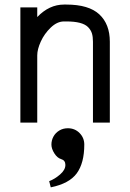

<svg xmlns="http://www.w3.org/2000/svg" viewBox="-20 -532 565 833"><path d="M200.2 280.8 193.4 253.9Q217.3 245.1 240.5 225.1Q263.7 205.1 263.7 183.6Q263.7 163.6 245.1 158.2Q228.5 153.3 215.8 133.3Q203.1 113.3 203.1 95.2Q203.1 76.7 211.9 60.5Q220.7 44.4 237.1 34.4Q253.4 24.4 274.4 24.4Q304.7 24.4 325.2 45.2Q345.7 65.9 345.7 95.2Q345.7 175.3 313 220Q280.3 264.6 200.2 280.8ZM141.6 0H68.4V-500H141.6V-458Q193.4 -512.2 257.8 -512.2H267.6Q365.2 -512.2 410.9 -469.7Q456.5 -427.2 456.5 -351.1V0H383.3V-351.1Q383.3 -372.6 378.7 -387.5Q374 -402.3 361.8 -414.6Q349.6 -426.8 326.2 -432.9Q302.7 -439 267.6 -439H257.8Q228 -439 200.2 -412.4Q172.4 -385.7 157 -351.8Q141.6 -317.9 141.6 -291.5Z"/></svg>

Font: Anka/Coder Condensed
Style: Regular
Weight: 400
Width: 4
Monospace: yes
Version: Version 1.100